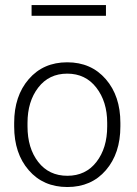

<svg xmlns="http://www.w3.org/2000/svg" viewBox="-20 -730 544 760"><path d="M88.9 -243.7V-229.5Q88.9 -143.6 131.3 -88.9Q173.8 -34.2 246.6 -34.2Q319.3 -34.2 361.8 -89.1Q404.3 -144 404.3 -229.5V-243.7Q404.3 -327.6 361.3 -383.1Q318.4 -438.5 246.1 -438.5Q173.8 -438.5 131.3 -383.3Q88.9 -328.1 88.9 -243.7ZM36.1 -229.5V-243.7Q36.1 -350.1 93.8 -416.7Q151.4 -483.4 246.1 -483.4Q340.8 -483.4 398.7 -416.7Q456.5 -350.1 456.5 -243.7V-229.5Q456.5 -123 399.2 -56.4Q341.8 10.3 246.6 10.3Q151.4 10.3 93.8 -56.2Q36.1 -122.6 36.1 -229.5ZM399.4 -710V-667.5H105V-710Z"/></svg>

Font: Yantramanav Light
Style: Regular
Weight: 300
Version: Version 1.001;PS 1.0;hotconv 1.0.72;makeotf.lib2.5.5900; ttf